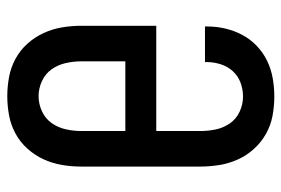

<svg xmlns="http://www.w3.org/2000/svg" viewBox="-146 -638 791 540"><g transform="rotate(90 250.0 -367.5)"><path d="M250 8Q223 8 196 3Q169 -2 145 -15Q121 -28 102.5 -48.5Q84 -69 72.5 -94Q61 -119 56.5 -146Q52 -173 52 -200V-411H348V-535Q348 -557 343.5 -578.5Q339 -600 326.5 -618Q314 -636 293.5 -645.5Q273 -655 251 -655Q231 -655 212 -648Q193 -641 179.5 -626Q166 -611 160 -591.5Q154 -572 154 -552V-548H54V-555Q54 -581 60 -606Q66 -631 78 -653.5Q90 -676 109 -694Q128 -712 151 -723Q174 -734 199.5 -738.5Q225 -743 251 -743Q278 -743 305 -738Q332 -733 356 -719.5Q380 -706 398.5 -685.5Q417 -665 428 -640.5Q439 -616 443.5 -589Q448 -562 448 -535V-200Q448 -173 443.5 -146Q439 -119 427.5 -94Q416 -69 397.5 -48.5Q379 -28 355 -15Q331 -2 304 3Q277 8 250 8ZM250 -80Q272 -80 292.5 -89.5Q313 -99 325.5 -116.5Q338 -134 343 -156Q348 -178 348 -200V-324H152V-200Q152 -178 157 -156Q162 -134 174.5 -116.5Q187 -99 207.5 -89.5Q228 -80 250 -80Z"/></g></svg>

Font: Iosevka Semibold
Style: Regular
Weight: 600
Monospace: yes
Designer: Belleve Invis
Foundry: Belleve Invis
Version: Version 33.2.3; ttfautohint (v1.8.4)